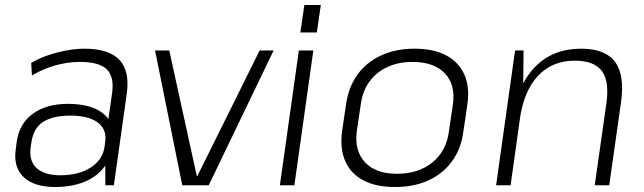

<svg xmlns="http://www.w3.org/2000/svg" viewBox="-20 -742 2579 769"><path d="M401 -173 429 -369Q438 -435 407.5 -464.5Q377 -494 300 -494Q251 -494 201.5 -480Q152 -466 108 -440L105 -490Q133 -507 169 -519.5Q205 -532 244 -539.5Q283 -547 318 -547Q416 -547 458 -502.5Q500 -458 488 -369L436 0H402ZM200 7Q117 7 75 -32.5Q33 -72 43 -143L47 -175Q57 -246 111 -286Q165 -326 252 -326Q344 -326 392.5 -288Q441 -250 431 -180L426 -146Q416 -74 355.5 -33.5Q295 7 200 7ZM222 -40Q296 -40 344 -71.5Q392 -103 399 -156L401 -172Q409 -223 372 -251Q335 -279 261 -279Q193 -279 153 -254Q113 -229 105 -167L103 -153Q95 -98 126.5 -69Q158 -40 222 -40Z M601 -540H658L768 -38H771L1020 -540H1076L816 0H710Z M1235 -540 1159 0H1101L1177 -540ZM1265 -722 1249 -612H1183L1199 -722Z M1562 7Q1486 7 1435.5 -19.5Q1385 -46 1363 -96Q1341 -146 1350 -216L1366 -324Q1376 -394 1412 -443.5Q1448 -493 1506.5 -520Q1565 -547 1640 -547Q1716 -547 1766.5 -520.5Q1817 -494 1839.5 -444Q1862 -394 1852 -324L1836 -216Q1827 -146 1790.5 -96Q1754 -46 1696 -19.5Q1638 7 1562 7ZM1570 -46Q1656 -46 1712 -91.5Q1768 -137 1778 -216L1794 -324Q1805 -403 1761.5 -448.5Q1718 -494 1632 -494Q1576 -494 1531.5 -473.5Q1487 -453 1459.5 -415Q1432 -377 1425 -324L1409 -216Q1399 -138 1442 -92Q1485 -46 1570 -46Z M2409 -330Q2421 -418 2390 -458.5Q2359 -499 2282 -499Q2192 -499 2135 -438.5Q2078 -378 2062 -265L2021 -201L2031 -265Q2052 -401 2123 -474Q2194 -547 2308 -547Q2404 -547 2443.5 -494Q2483 -441 2467 -330L2420 0H2362ZM2043 -540H2077L2075 -356L2025 0H1967Z"/></svg>

Font: Pathway Extreme 8pt Thin 12pt Thin
Style: Italic
Weight: 250
Italic angle: -8°
Version: Version 1.001;gftools[0.9.26]